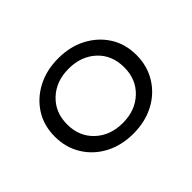

<svg xmlns="http://www.w3.org/2000/svg" viewBox="-80 -874 575 575"><g transform="rotate(-45 207.0 -586.5)"><path d="M207 -427Q157 -427 118 -447.5Q79 -468 56.5 -504.5Q34 -541 34 -587Q34 -634 56.5 -669.5Q79 -705 118 -725.5Q157 -746 207 -746Q257 -746 296 -725.5Q335 -705 357.5 -669.5Q380 -634 380 -587Q380 -541 357.5 -504.5Q335 -468 296 -447.5Q257 -427 207 -427ZM207 -472Q260 -472 294 -504Q328 -536 328 -587Q328 -639 294 -670.5Q260 -702 207 -702Q154 -702 120 -670Q86 -638 86 -587Q86 -536 120 -504Q154 -472 207 -472Z"/></g></svg>

Font: MOST Montserrat
Style: Regular
Weight: 400
Designer: Julieta Ulanovsky
Foundry: Julieta Ulanovsky
Version: Version 8.000;March 11, 2024;FontCreator 15.0.0.2926 64-bit